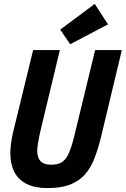

<svg xmlns="http://www.w3.org/2000/svg" viewBox="-20 -950 645 985"><path d="M223 15Q159 15 116.5 -6.5Q74 -28 53.5 -68Q33 -108 33 -164Q33 -187 36.5 -212.5Q40 -238 46 -267L150 -693H287L185 -268Q180 -242 175.5 -219Q171 -196 171 -177Q171 -155 178 -138.5Q185 -122 201 -113.5Q217 -105 244 -105Q277 -105 298 -118.5Q319 -132 333.5 -165Q348 -198 362 -256L468 -693H605L498 -246Q483 -185 464 -136.5Q445 -88 415.5 -54.5Q386 -21 339.5 -3Q293 15 223 15ZM340 -723 289 -798 466 -930 534 -825Z"/></svg>

Font: Ubuntu Sans Mono
Style: Italic
Weight: 400
Italic angle: -13.5°
Monospace: yes
Designer: Dalton Maag Ltd
Foundry: Dalton Maag Ltd
Version: Version 1.006